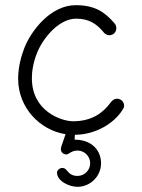

<svg xmlns="http://www.w3.org/2000/svg" viewBox="-20 -520 549 741"><path d="M221 33C217 43 215 50 215 56C215 68 225 76 236 76C240 76 244 74 248 71C255 67 264 61 279 61C306 61 328 83 328 110C328 137 306 159 279 159C256 159 247 148 239 139C234 133 229 128 221 128C209 128 200 138 200 146C200 179 247 201 279 201C329 201 370 160 370 110C370 62 336 19 268 19L269 0H277C351 -3 418 -43 451 -93C455 -99 459 -105 459 -112C459 -127 447 -139 432 -139C419 -139 410 -129 406 -123C377 -84 334 -52 262 -52C218 -52 103 -90 103 -218C103 -245 108 -278 123 -316C146 -373 207 -448 274 -448C326 -448 355 -426 382 -393C387 -388 394 -384 402 -384C417 -384 429 -396 429 -411C429 -418 426 -426 422 -430C384 -474 346 -500 272 -500C175 -500 100 -401 74 -335C64 -309 50 -265 50 -216C50 -105 133 -18 233 -2Z"/></svg>

Font: Comic Neue
Style: Normal
Weight: 400
Designer: Craig Rozynski
Foundry: Craig Rozynski
Version: Version 2.003